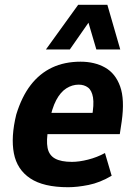

<svg xmlns="http://www.w3.org/2000/svg" viewBox="-20 -772 569 803"><path d="M265 11Q162 11 106.5 -26Q51 -63 38 -131Q25 -199 48 -293Q71 -368 108.5 -416.5Q146 -465 198 -489.5Q250 -514 317 -514Q376 -514 419.5 -489.5Q463 -465 482.5 -410.5Q502 -356 489 -264L481 -211H158L172 -300H380L364 -280Q374 -335 369 -364.5Q364 -394 348 -406Q332 -418 309 -418Q282 -418 257.5 -402.5Q233 -387 215 -353Q197 -319 186 -261L182 -234Q173 -184 179 -153.5Q185 -123 210 -109Q235 -95 281 -95Q311 -95 348.5 -104.5Q386 -114 419 -132L447 -37Q398 -8 350.5 1.5Q303 11 265 11ZM172 -565 307 -752H429L483 -565H383L350 -677L272 -565Z"/></svg>

Font: Nunito Sans 7pt Condensed ExtraBold
Style: Italic
Weight: 800
Width: 3
Italic angle: -9°
Designer: Vernon Adams
Foundry: Vernon Adams
Version: Version 3.101;gftools[0.9.27]